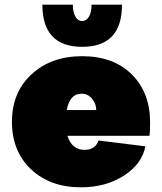

<svg xmlns="http://www.w3.org/2000/svg" viewBox="-20 -780 692 820"><path d="M341 -140Q387 -140 401 -180L601 -155Q586 -79 508.5 -29.5Q431 20 326 20Q194 20 112.5 -57Q31 -134 31 -260Q31 -385 114.5 -462.5Q198 -540 331 -540Q464 -540 542.5 -462.5Q621 -385 621 -257Q621 -214 618 -200H268Q287 -140 341 -140ZM265 -310H391Q391 -337 373 -358.5Q355 -380 328 -380Q278 -380 265 -310ZM371 -760H501Q501 -580 331 -580Q161 -580 161 -760H291Q291 -728 302 -709Q313 -690 331 -690Q349 -690 360 -709Q371 -728 371 -760Z"/></svg>

Font: Metropolitano Black
Style: Regular
Weight: 900
Designer: Fonts by Alex Slobzheninov & Chris M. Simpson / Changes by Cristiano Sobral
Foundry: Fonts by Alex Slobzheninov & Chris M. Simpson / Changes by Cristiano Sobral
Version: Version 1.00;August 30, 2020;FontCreator 13.0.0.2681 64-bit